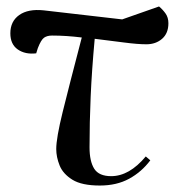

<svg xmlns="http://www.w3.org/2000/svg" viewBox="-20 -560 561 594"><path d="M289 14Q233 14 204 -4Q175 -22 164.5 -48Q154 -74 154 -99Q154 -133 174 -214Q194 -295 233 -444Q185 -450 141 -450Q126 -450 116.5 -443.5Q107 -437 97 -411L92 -395Q58 -391 35 -407Q12 -423 12 -457Q12 -494 39.5 -513.5Q67 -533 115 -528L358 -500L472 -540Q483 -531 492 -518.5Q501 -506 501 -488Q501 -457 481.5 -440Q462 -423 433 -423Q406 -423 364 -428.5Q322 -434 273 -440Q264 -342 260.5 -261.5Q257 -181 257 -104Q257 -61 271.5 -38Q286 -15 324 -15Q380 -15 431 -76L445 -64Q418 -28 379.5 -7Q341 14 289 14Z"/></svg>

Font: Literata 72pt Medium
Style: Italic
Weight: 500
Italic angle: -2°
Designer: Latin by Veronika Burian and Jose Scaglione. Greek by Irene Vlachou. Cyrillic by Vera Evstafieva
Foundry: TypeTogether
Version: Version 3.002